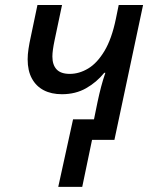

<svg xmlns="http://www.w3.org/2000/svg" viewBox="-20 -558 619 766"><path d="M212.4 187.5 271.5 -82H355L369.1 -150.9Q376 -183.6 383.3 -211.4Q390.6 -239.3 400.4 -267.6H396Q365.7 -230 323.7 -206.1Q281.7 -182.1 227.1 -182.1Q185.1 -182.1 154.5 -198Q124 -213.9 107.2 -244.9Q90.3 -275.9 90.3 -321.3Q90.3 -340.8 93.8 -363.5Q97.2 -386.2 102.5 -409.7L129.4 -538.1H227.5L197.8 -397.5Q193.4 -376.5 191.2 -360.4Q189 -344.2 189 -332.5Q189 -299.3 205.8 -281.2Q222.7 -263.2 258.3 -263.2Q295.9 -263.2 331.8 -284.7Q367.7 -306.2 396.7 -354.5Q425.8 -402.8 442.4 -483.4L453.6 -538.1H550.8L436.5 0H347.2L308.1 187.5Z"/></svg>

Font: Open Sans Medium
Style: Italic
Weight: 500
Italic angle: -12°
Designer: Monotype Design Team
Foundry: Monotype Imaging Inc.
Version: Version 3.000